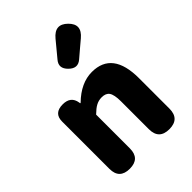

<svg xmlns="http://www.w3.org/2000/svg" viewBox="-258 -1048 1174 1174"><g transform="rotate(-45 329.0 -461.0)"><path d="M161 0Q72 0 72 -88V-284V-497Q72 -569 149 -569Q218 -569 228 -506L229 -498H233Q320 -583 415 -583Q592 -583 592 -352V-89Q592 0 503 0Q414 0 414 -89V-330Q414 -387 398 -410Q383 -431 348 -431Q320 -431 297 -418Q278 -408 249 -380V-88Q249 0 161 0ZM320 -785 402 -884Q460 -954 521 -894Q582 -834 513 -776L475 -744L414 -692Q371 -655 327 -698.5Q283 -742 320 -785Z"/></g></svg>

Font: GenSenRounded TW H
Style: Regular
Weight: 900
Version: Version 1.501;PS 1;hotconv 16.6.51;makeotf.lib2.5.65220